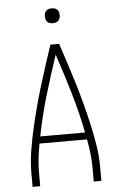

<svg xmlns="http://www.w3.org/2000/svg" viewBox="-61 -966 622 1007"><g transform="rotate(-5 250.0 -462.0)"><path d="M69 0V-74Q69 -130 78 -186.5Q87 -243 99.5 -298.5Q112 -354 126.5 -409Q141 -464 157.5 -518.5Q174 -573 191.5 -627Q209 -681 227 -735H273Q291 -681 308.5 -627Q326 -573 342.5 -518.5Q359 -464 373.5 -409Q388 -354 400.5 -298.5Q413 -243 422 -186.5Q431 -130 431 -74V0H391V-74Q391 -111 386.5 -148.5Q382 -186 375 -223H125Q118 -186 113.5 -148.5Q109 -111 109 -74V0ZM368 -260Q347 -367 316 -471.5Q285 -576 250 -680Q215 -576 184 -471.5Q153 -367 132 -260ZM250 -846Q242 -846 234.5 -848Q227 -850 221 -856Q215 -862 213 -869.5Q211 -877 211 -885Q211 -893 213 -900.5Q215 -908 221 -914Q227 -920 234.5 -922Q242 -924 250 -924Q258 -924 265.5 -922Q273 -920 279 -914Q285 -908 287 -900.5Q289 -893 289 -885Q289 -877 287 -869.5Q285 -862 279 -856Q273 -850 265.5 -848Q258 -846 250 -846Z"/></g></svg>

Font: Iosevka Term Curly Extralight
Style: Regular
Weight: 200
Designer: Belleve Invis
Foundry: Belleve Invis
Version: Version 32.3.0